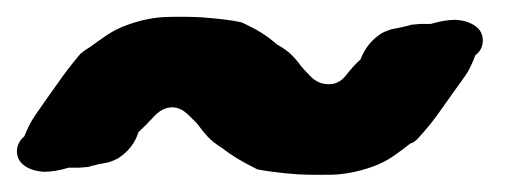

<svg xmlns="http://www.w3.org/2000/svg" viewBox="-20 -417 621 227"><path d="M32.2 -213.9Q17.6 -214.8 8.8 -221.2Q0 -227.5 0 -238.3Q0 -248 8.8 -255.9Q14.6 -270.5 21 -279.8Q27.3 -289.1 34.2 -298.8Q43.9 -312.5 53.7 -326.2Q63.5 -339.8 75.2 -353.5Q81.1 -358.4 85 -360.4Q95.7 -368.2 106.4 -375.5Q117.2 -382.8 130.9 -387.7Q155.3 -396.5 178.7 -397Q202.1 -397.5 218.8 -396.5Q232.4 -395.5 244.6 -394Q256.8 -392.6 265.6 -390.6Q280.3 -383.8 289.6 -377.9Q298.8 -372.1 307.6 -364.3Q318.4 -358.4 324.7 -352.1Q331.1 -345.7 335.9 -338.9Q338.9 -335 347.7 -326.2Q356.4 -317.4 369.1 -317.4Q380.9 -317.4 389.2 -328.1Q397.5 -338.9 406.2 -346.7Q414.1 -367.2 431.6 -377.9Q439.5 -381.8 444.8 -382.8Q450.2 -383.8 455.1 -384.8Q458 -385.7 460.9 -386.2Q463.9 -386.7 465.8 -387.7L476.6 -388.7H489.3Q505.9 -393.6 518.6 -393.6Q533.2 -392.6 542 -386.2Q550.8 -379.9 550.8 -369.1Q550.8 -358.4 542 -351.6Q536.1 -335.9 529.8 -327.1Q523.4 -318.4 516.6 -308.6Q506.8 -294.9 497.1 -281.2Q487.3 -267.6 474.6 -253.9Q470.7 -249 464.8 -247.1Q455.1 -239.3 444.3 -231.9Q433.6 -224.6 419.9 -219.7Q394.5 -210.9 371.6 -210.4Q348.6 -210 332 -210.9Q318.4 -211.9 306.2 -213.4Q293.9 -214.8 284.2 -216.8Q270.5 -223.6 260.7 -229.5Q251 -235.4 242.2 -242.2Q231.4 -249 225.6 -255.4Q219.7 -261.7 214.8 -268.6Q211.9 -272.5 202.1 -281.7Q192.4 -291 181.6 -290Q170.9 -289.1 161.6 -278.8Q152.3 -268.6 143.6 -260.7Q137.7 -241.2 119.1 -229.5Q111.3 -225.6 106 -224.6Q100.6 -223.6 95.7 -222.7Q92.8 -221.7 89.8 -221.2Q86.9 -220.7 85 -219.7L74.2 -218.8H61.5Q44.9 -213.9 32.2 -213.9Z"/></svg>

Font: Permanent Marker
Style: Regular
Weight: 400
Designer: Font Diner, Inc
Foundry: Font Diner, Inc
Version: Version 1.001